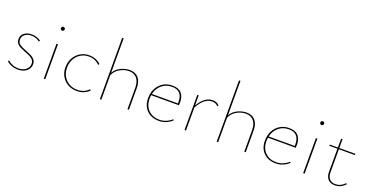

<svg xmlns="http://www.w3.org/2000/svg" viewBox="-28 -1399 4050 2093"><g transform="rotate(20 1997.0 -352.5)"><path d="M45 -47 56 -58Q76 -37 109 -24Q142 -11 178 -11Q229 -11 263.5 -38Q298 -65 298 -107Q298 -134 283 -151.5Q268 -169 247 -180Q226 -191 188 -205Q149 -220 126 -231.5Q103 -243 87 -263Q71 -283 71 -313Q71 -358 105.5 -384Q140 -410 192 -410Q221 -410 248.5 -401Q276 -392 298 -376L288 -363Q270 -379 244.5 -387.5Q219 -396 192 -396Q147 -396 117.5 -373Q88 -350 88 -314Q88 -277 115 -258Q142 -239 196 -219Q235 -204 258.5 -192Q282 -180 298.5 -159.5Q315 -139 315 -108Q315 -59 276.5 -28Q238 3 178 3Q137 3 101.5 -11Q66 -25 45 -47Z M465 -583Q465 -593 471 -599Q477 -605 487 -605Q496 -605 502.5 -599Q509 -593 509 -583Q509 -574 502.5 -567.5Q496 -561 487 -561Q477 -561 471 -567.5Q465 -574 465 -583ZM478 -406 495 -407V0H478Z M657 -199Q657 -258 683.5 -306.5Q710 -355 756 -382.5Q802 -410 859 -410Q937 -410 994 -358L983 -345Q932 -396 859 -396Q806 -396 764 -370Q722 -344 698.5 -299.5Q675 -255 675 -200Q675 -145 699.5 -102Q724 -59 766 -35Q808 -11 861 -11Q900 -11 934 -25Q968 -39 992 -65L1003 -54Q976 -26 939 -11.5Q902 3 860 3Q802 3 756 -22.5Q710 -48 683.5 -94.5Q657 -141 657 -199Z M1466 -251V0H1449V-248Q1449 -319 1416.5 -357.5Q1384 -396 1325 -396Q1273 -396 1222 -368Q1171 -340 1146 -285V0H1129V-710L1146 -712V-312Q1174 -361 1226 -385.5Q1278 -410 1329 -410Q1394 -410 1430 -368.5Q1466 -327 1466 -251Z M1965 -58Q1897 3 1813 3Q1725 3 1672 -50Q1619 -103 1619 -190Q1619 -255 1645.5 -305Q1672 -355 1718.5 -382.5Q1765 -410 1822 -410Q1894 -410 1928.5 -372Q1963 -334 1963 -266Q1963 -242 1961 -232H1639Q1636 -213 1636 -191Q1636 -110 1685 -60.5Q1734 -11 1814 -11Q1892 -11 1956 -68ZM1642 -247H1945V-265Q1945 -396 1823 -396Q1756 -396 1707 -355.5Q1658 -315 1642 -247Z M2367 -378 2357 -365Q2333 -395 2289 -395Q2198 -395 2128 -267V0H2111V-406L2127 -408L2128 -291Q2197 -410 2292 -410Q2340 -410 2367 -378Z M2821 -251V0H2804V-248Q2804 -319 2771.5 -357.5Q2739 -396 2680 -396Q2628 -396 2577 -368Q2526 -340 2501 -285V0H2484V-710L2501 -712V-312Q2529 -361 2581 -385.5Q2633 -410 2684 -410Q2749 -410 2785 -368.5Q2821 -327 2821 -251Z M3320 -58Q3252 3 3168 3Q3080 3 3027 -50Q2974 -103 2974 -190Q2974 -255 3000.5 -305Q3027 -355 3073.5 -382.5Q3120 -410 3177 -410Q3249 -410 3283.5 -372Q3318 -334 3318 -266Q3318 -242 3316 -232H2994Q2991 -213 2991 -191Q2991 -110 3040 -60.5Q3089 -11 3169 -11Q3247 -11 3311 -68ZM2997 -247H3300V-265Q3300 -396 3178 -396Q3111 -396 3062 -355.5Q3013 -315 2997 -247Z M3474 -583Q3474 -593 3480 -599Q3486 -605 3496 -605Q3505 -605 3511.5 -599Q3518 -593 3518 -583Q3518 -574 3511.5 -567.5Q3505 -561 3496 -561Q3486 -561 3480 -567.5Q3474 -574 3474 -583ZM3487 -406 3504 -407V0H3487Z M3976 -48Q3922 7 3855 7Q3804 7 3775.5 -24Q3747 -55 3747 -109V-378H3653V-392H3747L3748 -494L3764 -495V-392L3950 -393L3949 -378H3764V-110Q3764 -62 3788 -34.5Q3812 -7 3857 -7Q3918 -7 3966 -58Z"/></g></svg>

Font: Ysabeau Infant Thin
Style: Regular
Weight: 200
Designer: Christian Thalmann (Catharsis Fonts)
Version: Version 0.003